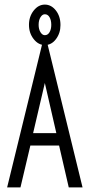

<svg xmlns="http://www.w3.org/2000/svg" viewBox="-20 -815 390 835"><path d="M279 0 237 -182H112L69 0H11L166 -634H184L339 0ZM175 -454 124 -236H225ZM175 -619Q147 -619 126.5 -645Q106 -671 106 -707Q106 -743 126.5 -769Q147 -795 175 -795Q203 -795 223 -769.5Q243 -744 243 -706Q243 -671 223.5 -645Q204 -619 175 -619ZM175 -662Q188 -662 195.5 -675Q203 -688 203 -707Q203 -727 195.5 -740Q188 -753 175 -753Q164 -753 156 -740Q148 -727 148 -707Q148 -688 156 -675Q164 -662 175 -662Z"/></svg>

Font: Inconsolata ExtraCondensed
Style: Regular
Weight: 400
Width: 2
Monospace: yes
Designer: Raph Levien, Cyreal, Brenton Simpson
Foundry: Raph Levien, Cyreal, Google
Version: Version 3.000; ttfautohint (v1.8.2.53-6de2)